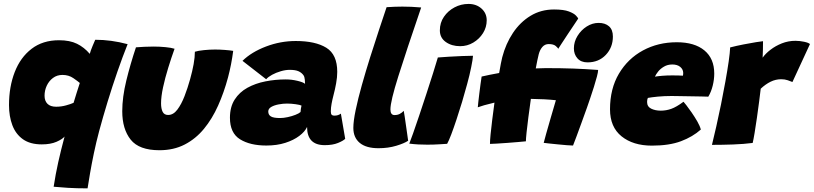

<svg xmlns="http://www.w3.org/2000/svg" viewBox="-20 -752 4247 1002"><path d="M437 231Q378 231 334 228.2Q290 225.5 260 222.5Q270 157 284 94.2Q298 31.5 317 -39.5Q305.5 -25.5 274.8 -12Q244 1.5 198 1.5Q137.5 1.5 99.8 -25.2Q62 -52 44.5 -98.5Q27 -145 27 -203.5Q27 -299 56.8 -375.8Q86.5 -452.5 144.8 -497.2Q203 -542 288 -542Q344.5 -542 382 -523.5Q419.5 -505 448.5 -471Q453 -488 463.2 -512.2Q473.5 -536.5 477 -544.5Q560.5 -544.5 646 -521.5Q620 -456.5 593 -378.8Q566 -301 541.5 -220.8Q517 -140.5 497.5 -68Q482 -10 470 47.5Q458 105 449.8 153Q441.5 201 437 231ZM273 -195Q299 -195 324.5 -202Q350 -209 364 -215.5Q371.5 -241 380 -267.5Q388.5 -294 396.5 -319Q387 -327.5 362.8 -344.2Q338.5 -361 306 -361Q277.5 -361 256.5 -345.2Q235.5 -329.5 224 -304.8Q212.5 -280 212.5 -252.5Q212.5 -225.5 227.8 -210.2Q243 -195 273 -195Z M997 -482Q1014.5 -487.5 1044.8 -490.5Q1075 -493.5 1102.5 -493.5Q1125.5 -493.5 1152.8 -491.5Q1180 -489.5 1197 -486.5Q1188 -416 1170 -348Q1149 -269.5 1118.2 -200.8Q1087.5 -132 1044.5 -79.8Q1001.5 -27.5 944 2.2Q886.5 32 812 32Q706 32 662 -23.2Q618 -78.5 618 -171.5Q618 -244.5 639.2 -331.5Q660.5 -418.5 689.5 -505Q706.5 -506.5 733 -507.8Q759.5 -509 781 -509Q812.5 -509 843.5 -506Q874.5 -503 891 -497.5Q874 -450.5 857.8 -397.8Q841.5 -345 831 -296.5Q820.5 -248 820.5 -212.5Q820.5 -185 828.8 -168.5Q837 -152 857.5 -152Q884.5 -152 905.5 -179.8Q926.5 -207.5 943 -250.2Q959.5 -293 972 -338Q984 -381 990.5 -417.2Q997 -453.5 997 -482Z M1370 7.5Q1285 7.5 1232.5 -25.2Q1180 -58 1180 -137.5Q1180 -194 1204.8 -232.5Q1229.5 -271 1271.2 -294Q1313 -317 1364.8 -327.2Q1416.5 -337.5 1471 -337.5Q1502 -337.5 1532.2 -330.2Q1562.5 -323 1572 -314.5Q1572 -320 1570.8 -335.5Q1569.5 -351 1564 -359Q1554.5 -372.5 1538.2 -380Q1522 -387.5 1491.5 -387.5Q1470 -387.5 1445.2 -380.2Q1420.5 -373 1400 -361.8Q1379.5 -350.5 1369 -338.5L1245.5 -434.5Q1292.5 -480.5 1368 -509.2Q1443.5 -538 1523.5 -538Q1626 -538 1683 -502.8Q1740 -467.5 1740 -377Q1740 -349 1734.2 -317.2Q1728.5 -285.5 1720.5 -255.5Q1714.5 -232.5 1710.5 -211Q1706.5 -189.5 1706.5 -171Q1706.5 -157.5 1711 -153Q1715.5 -148.5 1724 -148.5Q1735.5 -148.5 1743.8 -151.2Q1752 -154 1759 -159L1781.5 -27.5Q1771 -17 1743.5 -5.8Q1716 5.5 1674.5 5.5Q1582.5 5.5 1582.5 -89.5Q1571.5 -65 1542 -42.8Q1512.5 -20.5 1468.8 -6.5Q1425 7.5 1370 7.5ZM1442 -136Q1460 -136 1481.8 -140.8Q1503.5 -145.5 1522 -152.8Q1540.5 -160 1548.5 -167.5Q1548.5 -173 1550.2 -184.2Q1552 -195.5 1553.5 -201Q1545.5 -205 1522.5 -208.2Q1499.5 -211.5 1477.5 -211.5Q1457 -211.5 1434.2 -207.2Q1411.5 -203 1395.8 -194Q1380 -185 1380 -170Q1380 -153 1393.5 -144.5Q1407 -136 1442 -136Z M2110 -17.5Q2090 -4 2047.8 8.8Q2005.5 21.5 1955 21.5Q1891 21.5 1857.5 -6.2Q1824 -34 1824 -84.5Q1824 -119.5 1836.2 -178.2Q1848.5 -237 1868.5 -308.2Q1888.5 -379.5 1912 -454Q1935.5 -528.5 1958 -596.2Q1980.5 -664 1997.5 -714.5Q2042.5 -717.5 2080 -717.5Q2103.5 -717.5 2126.5 -716.5Q2149.5 -715.5 2178 -713Q2100 -485 2058.8 -354Q2017.5 -223 2017.5 -181Q2017.5 -151.5 2039 -151.5Q2054.5 -151.5 2066 -157.5Q2077.5 -163.5 2087 -173.5Q2088.5 -166 2092 -143.5Q2095.5 -121 2099.2 -93.8Q2103 -66.5 2106.2 -44.8Q2109.5 -23 2110 -17.5Z M2381.5 -511Q2337 -511 2306.2 -533Q2275.5 -555 2275.5 -593.5Q2275.5 -633.5 2296.8 -664.5Q2318 -695.5 2352 -713.5Q2386 -731.5 2425 -731.5Q2466 -731.5 2493 -707.2Q2520 -683 2520 -646Q2520 -610 2500.8 -579.2Q2481.5 -548.5 2450 -529.8Q2418.5 -511 2381.5 -511ZM2313.5 -1.5Q2304 -1 2273.8 1Q2243.5 3 2210 3Q2187 3 2163.2 1.8Q2139.5 0.5 2116 -2.5Q2121.5 -15.5 2135.5 -55.2Q2149.5 -95 2167.8 -149.2Q2186 -203.5 2205 -261.5Q2224 -319.5 2240 -370.2Q2256 -421 2265 -452Q2287 -454 2321.8 -456Q2356.5 -458 2391.2 -459.5Q2426 -461 2448.5 -461Q2447.5 -443 2439.2 -402Q2431 -361 2418 -313.5Q2406 -268.5 2391.5 -220.2Q2377 -172 2362.2 -127.8Q2347.5 -83.5 2334.8 -50Q2322 -16.5 2313.5 -1.5Z M2537 -1Q2537 -17.5 2540.2 -50.8Q2543.5 -84 2548.8 -127Q2554 -170 2560.5 -216.5Q2530.5 -209.5 2507 -202.8Q2483.5 -196 2473.5 -192Q2474 -199.5 2476.2 -219.5Q2478.5 -239.5 2481.5 -264.5Q2484.5 -289.5 2487.8 -313.5Q2491 -337.5 2493.5 -352.5Q2513.5 -357 2536.5 -361.8Q2559.5 -366.5 2585 -371Q2589.5 -398.5 2593.8 -419.8Q2598 -441 2601 -453Q2619.5 -524 2657 -580.2Q2694.5 -636.5 2748.8 -669.5Q2803 -702.5 2871.5 -702.5Q2922 -702.5 2948.8 -692.2Q2975.5 -682 2986 -670.5Q2996.5 -659 2997.5 -655Q2992 -647 2976.8 -624Q2961.5 -601 2943.2 -573.8Q2925 -546.5 2910.8 -524.5Q2896.5 -502.5 2893 -497Q2892 -502 2880.2 -512Q2868.5 -522 2843.5 -522Q2823.5 -522 2810.5 -507Q2797.5 -492 2791.5 -469Q2788 -456 2784.2 -437Q2780.5 -418 2776 -395Q2803.5 -396.5 2828.5 -396.5Q2909 -396.5 2971.2 -394.2Q3033.5 -392 3101.5 -387Q3101.5 -376.5 3095.2 -352.5Q3089 -328.5 3079.5 -298.5Q3070 -268.5 3060.2 -239.5Q3050.5 -210.5 3043.5 -191Q3028.5 -149 3014 -109.2Q2999.5 -69.5 2988.2 -38.8Q2977 -8 2970.5 7.5Q2960.5 7.5 2938.8 5.8Q2917 4 2891.8 1.5Q2866.5 -1 2845.8 -3.2Q2825 -5.5 2817.5 -6.5Q2821 -20.5 2830.5 -54.8Q2840 -89 2853.5 -135Q2867 -181 2881 -229Q2825 -235 2750.5 -236Q2743.5 -186.5 2737.5 -140.5Q2731.5 -94.5 2728 -60.8Q2724.5 -27 2724.5 -14.5Q2711 -13 2684.2 -10.8Q2657.5 -8.5 2627 -6.2Q2596.5 -4 2571.5 -2.5Q2546.5 -1 2537 -1ZM3046 -426.5Q3012 -426.5 2993.5 -447.5Q2975 -468.5 2975 -499.5Q2975 -534 2993.8 -564.5Q3012.5 -595 3042 -613.8Q3071.5 -632.5 3104 -632.5Q3138 -632.5 3158.2 -614.8Q3178.5 -597 3178.5 -561.5Q3178.5 -504.5 3141.5 -465.5Q3104.5 -426.5 3046 -426.5Z M3637.5 -76Q3595 -38 3533.8 -15Q3472.5 8 3382 8Q3284 8 3223.8 -40.5Q3163.5 -89 3163.5 -181.5Q3163.5 -289 3210 -367.5Q3256.5 -446 3335.5 -488.8Q3414.5 -531.5 3512 -531.5Q3604.5 -531.5 3656 -489Q3707.5 -446.5 3707.5 -368Q3707.5 -337.5 3699.5 -305Q3691.5 -272.5 3676.5 -247.5Q3668.5 -248 3641.5 -248.5Q3614.5 -249 3581.2 -249.5Q3548 -250 3520.8 -250.5Q3493.5 -251 3485 -251Q3446.5 -251 3413.2 -247.8Q3380 -244.5 3361 -241Q3357 -233 3357 -220Q3357 -195.5 3378.2 -185Q3399.5 -174.5 3428.5 -174.5Q3456.5 -174.5 3483.2 -184Q3510 -193.5 3547 -221Q3549.5 -218.5 3561.8 -203Q3574 -187.5 3589.5 -165Q3605 -142.5 3618.8 -118.8Q3632.5 -95 3637.5 -76ZM3398 -352Q3412.5 -354.5 3435.8 -356.5Q3459 -358.5 3489.5 -358.5Q3507 -358.5 3522.2 -358Q3537.5 -357.5 3544 -357Q3545 -361 3545.2 -364.8Q3545.5 -368.5 3545.5 -372Q3545 -390.5 3529.8 -403Q3514.5 -415.5 3488.5 -415.5Q3464 -415.5 3445 -404.2Q3426 -393 3414.2 -378Q3402.5 -363 3398 -352Z M3960 -451Q3974.5 -472 4000.8 -492.2Q4027 -512.5 4060.5 -525.8Q4094 -539 4131 -539Q4153.5 -539 4176.8 -534Q4200 -529 4207 -522L4115.5 -324Q4106 -328 4091 -333.2Q4076 -338.5 4057 -338.5Q4028 -338.5 4001.5 -325.5Q3975 -312.5 3950 -289Q3947 -263.5 3941.8 -222.5Q3936.5 -181.5 3930.2 -137.5Q3924 -93.5 3918 -57.8Q3912 -22 3908 -6Q3862 0 3805.5 2Q3749 4 3695.5 4Q3705.5 -36.5 3718 -91.5Q3730.5 -146.5 3742.8 -207.2Q3755 -268 3765.5 -326Q3776 -384 3782.8 -431Q3789.5 -478 3790.5 -504.5Q3823.5 -513 3860.5 -520.2Q3897.5 -527.5 3926 -532Q3954.5 -536.5 3962 -537Q3962 -520 3961.5 -492.8Q3961 -465.5 3960 -451Z"/></svg>

Font: Grandstander Black
Style: Italic
Weight: 900
Italic angle: -15°
Designer: Tyler Finck
Foundry: Etcetera Type Co
Version: Version 1.200; ttfautohint (v1.8.3)